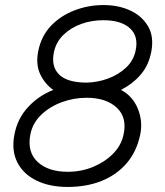

<svg xmlns="http://www.w3.org/2000/svg" viewBox="-20 -730 655 760"><path d="M248 10Q176 10 124 -15.5Q72 -41 48.5 -87.5Q25 -134 37 -197Q49 -261 91.5 -306.5Q134 -352 191 -374Q159 -396 140 -434.5Q121 -473 131 -526Q143 -587 181.5 -627.5Q220 -668 275 -689Q330 -710 389 -710Q449 -710 495.5 -688.5Q542 -667 566 -626Q590 -585 579 -526Q569 -473 538.5 -436.5Q508 -400 459 -374Q505 -350 525.5 -300Q546 -250 535 -197Q521 -130 481.5 -84Q442 -38 382.5 -14Q323 10 248 10ZM248 -50Q301 -50 347.5 -69Q394 -88 427 -121Q460 -154 469 -197Q484 -265 442 -304Q400 -343 323 -343Q272 -343 224.5 -325.5Q177 -308 143 -275.5Q109 -243 100 -197Q87 -128 129 -89Q171 -50 248 -50ZM323 -403Q367 -404 407.5 -419Q448 -434 477.5 -461Q507 -488 516 -526Q530 -585 495 -617.5Q460 -650 389 -650Q342 -650 301 -635Q260 -620 231.5 -592.5Q203 -565 194 -526Q181 -468 213.5 -435.5Q246 -403 323 -403Z"/></svg>

Font: Rubik Light
Style: Italic
Weight: 300
Italic angle: -12°
Designer: Hubert and Fischer
Foundry: Hubert and Fischer
Version: Version 2.300;gftools[0.9.30]